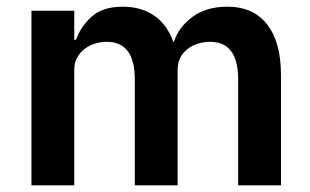

<svg xmlns="http://www.w3.org/2000/svg" viewBox="-20 -554 928 574"><path d="M74 0V-522H202V-435H207Q222 -476 255 -505Q288 -534 347 -534Q401 -534 440 -508Q479 -482 498 -429H500Q514 -473 555.5 -503.5Q597 -534 660 -534Q737 -534 778.5 -481Q820 -428 820 -330V0H692V-317Q692 -429 608 -429Q589 -429 571.5 -423.5Q554 -418 540.5 -407.5Q527 -397 519 -381.5Q511 -366 511 -345V0H383V-317Q383 -429 299 -429Q281 -429 263.5 -423.5Q246 -418 232.5 -407.5Q219 -397 210.5 -381.5Q202 -366 202 -345V0Z"/></svg>

Font: IBMPlexSans-SemiBold
Style: Regular
Weight: 600
Designer: Mike Abbink, Paul van der Laan, Pieter van Rosmalen
Foundry: Bold Monday
Version: Version 3.1